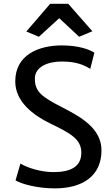

<svg xmlns="http://www.w3.org/2000/svg" viewBox="-20 -992 593 1019"><path d="M62.5 -34.7C88.9 -17.6 173.3 7.8 271 7.8C416.5 7.8 518.6 -56.6 518.6 -194.3C518.6 -310.5 408.7 -371.6 313 -420.9C206.1 -476.1 165 -502 165 -574.7C165 -638.7 236.3 -665.5 306.6 -665.5C386.7 -665.5 424.8 -647 459 -626.5L481 -712.4C455.1 -729 397.9 -751 308.1 -751C187.5 -751 61 -702.6 61 -560.1C61 -452.6 154.8 -381.3 247.1 -336.4C351.6 -285.6 411.6 -254.9 411.6 -181.6C411.6 -108.4 356.9 -78.6 263.7 -78.6C195.8 -78.6 125 -101.6 88.4 -124ZM186.5 -796.9 294.4 -895.5 399.9 -796.9 470.2 -826.2 342.3 -971.7H246.1L119.6 -824.7Z"/></svg>

Font: Merriweather Sans
Style: Regular
Weight: 400
Designer: Eben Sorkin ( eben@eyebytes.com )
Foundry: Eben Sorkin
Version: Version 1.003